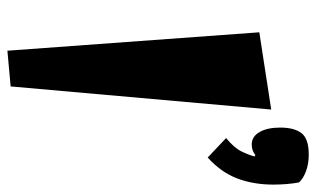

<svg xmlns="http://www.w3.org/2000/svg" viewBox="-192 -668 875 532"><g transform="rotate(90 246.0 -402.5)"><path d="M121 15 70 -683 284 -716 220 6ZM414 -670 410 -672Q398 -662 381 -662Q359 -662 346.5 -683.5Q334 -705 334 -741Q334 -780 349.5 -800Q365 -820 409 -820Q434 -820 454.5 -812.5Q475 -805 486 -793Q492 -760 492 -722Q492 -667 475 -622Q458 -577 417 -540L363 -591Q390 -613 400 -633.5Q410 -654 414 -670Z"/></g></svg>

Font: Joti One
Style: Regular
Weight: 400
Designer: Eduardo Rodriguez Tunni
Foundry: Eduardo Rodriguez Tunni
Version: Version 1.002; ttfautohint (v1.8.4.7-5d5b);gftools[0.9.24]